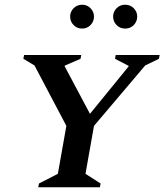

<svg xmlns="http://www.w3.org/2000/svg" viewBox="-20 -793 696 813"><path d="M142 0 145 -16 225 -57 261 -260 126 -516 79 -544 82 -560H324L321 -544L254 -515V-512L361 -311L524 -511L525 -514L467 -544L470 -560H656L653 -544L595 -516L378 -260L342 -57L406 -16L403 0ZM328 -672Q306 -672 291.5 -687Q277 -702 277 -723Q277 -743 291.5 -758Q306 -773 328 -773Q349 -773 363.5 -758Q378 -743 378 -723Q378 -702 363.5 -687Q349 -672 328 -672ZM510 -672Q488 -672 473.5 -687Q459 -702 459 -723Q459 -743 473.5 -758Q488 -773 510 -773Q532 -773 546.5 -758Q561 -743 561 -723Q561 -702 546.5 -687Q532 -672 510 -672Z"/></svg>

Font: Spectral SC SemiBold
Style: Italic
Weight: 600
Italic angle: -10°
Designer: Jean-Baptiste Levee
Foundry: Production Type
Version: Version 2.001